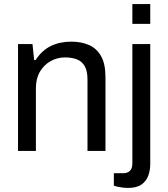

<svg xmlns="http://www.w3.org/2000/svg" viewBox="-20 -743 826 945"><path d="M68.7 0V-526H139.9L148.1 -447.3H155.1Q186.2 -495.2 230.4 -516.6Q274.7 -538 330.9 -538Q380.9 -538 418.7 -521.1Q456.5 -504.3 477.8 -466.1Q499.1 -428 499.1 -363.3V0H410.6V-351.4Q410.6 -394.8 396.5 -418.4Q382.5 -441.9 357.6 -451.2Q332.6 -460.4 299.4 -460.4Q261.8 -460.4 229.1 -442.1Q196.4 -423.8 176.5 -390.1Q156.7 -356.3 156.7 -309.2V0ZM631.5 -625.4V-723H719.5V-625.4ZM609.3 182Q597.6 182 584.8 180.5Q572 178.9 560.2 176.3Q548.5 173.8 540.3 170.7V109.6H585.2Q608.1 109.6 619.8 97.5Q631.5 85.3 631.5 61.9V-526H719.5V64.5Q719.5 94.2 709.9 121.3Q700.2 148.4 676.4 165.2Q652.5 182 609.3 182Z"/></svg>

Font: Archivo Variable SemiBold
Style: Regular
Weight: 600
Designer: Hector Gatti
Foundry: Omnibus-Type
Version: Version 2.001